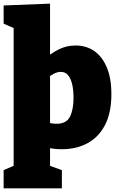

<svg xmlns="http://www.w3.org/2000/svg" viewBox="-24 -805 647 1055"><path d="M-4 230V130L74 96L51 128V-672L76 -640L-4 -675V-775L251 -785V-480L207 -470Q254 -511 297.5 -533Q341 -555 391 -555Q450 -555 494 -524.5Q538 -494 563 -434.5Q588 -375 588 -288Q588 -186 553.5 -119Q519 -52 457.5 -18.5Q396 15 315 15Q294 15 272.5 12.5Q251 10 228 6L251 -6V128L234 100L316 130V230ZM287 -125Q341 -125 360.5 -164Q380 -203 380 -267Q380 -310 372.5 -342Q365 -374 350 -392Q335 -410 310 -410Q292 -410 272 -400Q252 -390 228 -370L251 -402V-110L228 -133Q262 -125 287 -125Z"/></svg>

Font: Bitter Thin Black
Style: Regular
Weight: 900
Version: Version 3.020